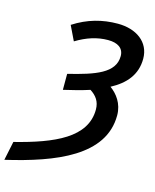

<svg xmlns="http://www.w3.org/2000/svg" viewBox="-182 -812 869 1079"><g transform="rotate(15 252.5 -272.0)"><path d="M-28 70 -51 180C233 114 497 10 497 -225C497 -294 459 -342 419 -371C502 -415 556 -477 556 -570C556 -668 475 -724 368 -724C279 -724 195 -702 113 -649L154 -564C215 -601 275 -621 339 -621C395 -621 430 -598 430 -552C430 -453 320 -416 165 -378V-285C218 -297 269 -310 315 -325C351 -302 373 -272 373 -226C373 -62 198 13 -28 70Z"/></g></svg>

Font: Noto Sans SemiCondensed SemiBold
Style: Italic
Weight: 600
Width: 4
Italic angle: -12°
Designer: Monotype Design Team
Foundry: Monotype Imaging Inc.
Version: Version 2.013